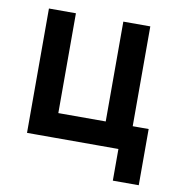

<svg xmlns="http://www.w3.org/2000/svg" viewBox="-75 -587 736 787"><g transform="rotate(10 293.0 -193.5)"><path d="M375.5 0V-517.6H487.8V0ZM96.2 0V-102.1H525.9V0ZM65.9 0V-517.6H178.2V0ZM446.3 131.8V-102.1H554.2V131.8Z"/></g></svg>

Font: Cascadia Mono Medium
Style: Regular
Weight: 500
Monospace: yes
Designer: Aaron Bell
Foundry: Saja Typeworks
Version: Version 2407.024